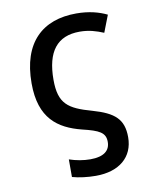

<svg xmlns="http://www.w3.org/2000/svg" viewBox="-85 -615 732 891"><g transform="rotate(-10 281.5 -170.0)"><path d="M295 209C405 209 473 152 473 58C473 -27 432 -62 331 -91C220 -122 178 -151 178 -264C178 -397 230 -463 336 -463C380 -463 414 -452 448 -438L479 -518C442 -536 395 -549 335 -549C176 -549 75 -458 75 -265C75 -100 158 -42 268 -14C347 5 376 19 376 63C376 104 347 129 283 129C251 129 216 123 184 112V195C216 204 256 209 295 209Z"/></g></svg>

Font: Noto Sans Mono SemiCondensed Medium
Style: Regular
Weight: 500
Width: 4
Designer: Monotype Design Team
Foundry: Monotype Imaging Inc.
Version: Version 2.014